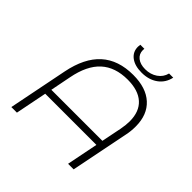

<svg xmlns="http://www.w3.org/2000/svg" viewBox="-220 -1059 1242 1242"><g transform="rotate(45 401.0 -437.5)"><path d="M722 -480Q722 -437 714 -400L634 0H583L626 -216H158L115 0H64L145 -406Q175 -557 257 -631Q339 -705 475 -705Q593 -705 657.5 -646Q722 -587 722 -480ZM671 -476Q671 -565 619.5 -611.5Q568 -658 471 -658Q357 -658 289 -596Q221 -534 196 -404L168 -262H635L663 -401Q671 -444 671 -476ZM367 -855Q367 -861 369 -875H406Q405 -870 405 -862Q405 -827 431.5 -806Q458 -785 503 -785Q551 -785 586.5 -809.5Q622 -834 632 -875H670Q658 -818 613 -785.5Q568 -753 502 -753Q440 -753 403.5 -780.5Q367 -808 367 -855Z"/></g></svg>

Font: Montserrat Alternates Light
Style: Italic
Weight: 300
Italic angle: -11.3°
Designer: Julieta Ulanovsky
Foundry: Julieta Ulanovsky
Version: Version 7.200